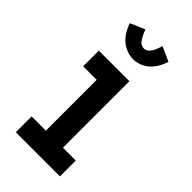

<svg xmlns="http://www.w3.org/2000/svg" viewBox="-211 -717 772 772"><g transform="rotate(45 175.0 -331.0)"><path d="M50 0V-90H131V-379H54V-468H228V-90H301V0ZM222 -662 284 -634Q268 -586 239 -563.5Q210 -541 176 -541Q141 -541 111 -563.5Q81 -586 64 -634L126 -661Q136 -634 147.5 -618Q159 -602 176 -602Q192 -602 203.5 -618.5Q215 -635 222 -662Z"/></g></svg>

Font: Inconsolata ExtraCondensed ExtraBold
Style: Regular
Weight: 800
Width: 2
Monospace: yes
Designer: Raph Levien, Cyreal, Brenton Simpson
Foundry: Raph Levien, Cyreal, Google
Version: Version 3.001; ttfautohint (v1.8.2.53-6de2)